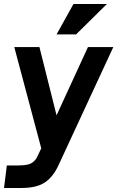

<svg xmlns="http://www.w3.org/2000/svg" viewBox="-20 -734 583 954"><path d="M345 -714H511L358 -563H261ZM0 200 14 88H73Q120 88 139 75Q158 62 166 43L185 3L51 -500H176L261 -161L417 -500H543L273 82Q246 143 204.5 171.5Q163 200 87 200Z"/></svg>

Font: Haskoy Bold
Style: Italic
Weight: 700
Designer: Ertekin Erdin
Foundry: Ertekin Erdin
Version: Version 2.000; ttfautohint (v1.8.4.7-5d5b)